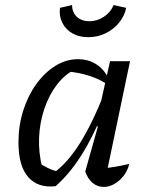

<svg xmlns="http://www.w3.org/2000/svg" viewBox="-20 -732 580 759"><path d="M200 4Q130 12 91.5 -32Q53 -76 53 -169Q53 -235 71.5 -294Q90 -353 123 -399Q156 -445 198.5 -471.5Q241 -498 288 -498Q329 -498 360.5 -478Q392 -458 409 -421L408 -396Q343 -441 242 -450L277 -457Q237 -439 205.5 -398Q174 -357 155.5 -302.5Q137 -248 134.5 -188Q132 -128 147 -70L127 -92Q149 -78 170 -67.5Q191 -57 216 -53L193 -49Q247 -88 296 -166Q345 -244 392 -363L410 -347Q364 -223 313.5 -137.5Q263 -52 200 4ZM397 -26 380 -66Q407 -68 434 -72.5Q461 -77 491 -84Q484 -56 468 -36Q452 -16 431.5 -4.5Q411 7 390 7Q365 7 346 -9Q327 -25 317 -54L367 -232L358 -235L415 -490H494ZM329 -585Q293 -585 266.5 -600Q240 -615 226.5 -641.5Q213 -668 217 -701L265 -712Q265 -683 284 -665.5Q303 -648 333 -648Q364 -648 391 -666Q418 -684 429 -712L479 -701Q472 -668 450 -641.5Q428 -615 396.5 -600Q365 -585 329 -585Z"/></svg>

Font: Piazzolla Thin Medium
Style: Italic
Weight: 500
Italic angle: -11.3°
Version: Version 2.005